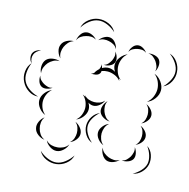

<svg xmlns="http://www.w3.org/2000/svg" viewBox="-208 -989 1217 1237"><g transform="rotate(15 401.0 -370.0)"><path d="M198 -772Q205 -806 234.5 -829.5Q264 -853 298 -857Q333 -861 367 -846Q401 -831 417 -800Q392 -824 359.5 -837.5Q327 -851 300 -847Q272 -844 244 -823Q216 -802 198 -772ZM331 -724Q342 -741 363 -752.5Q384 -764 404 -760Q424 -756 438.5 -736.5Q453 -717 456 -697Q447 -715 431 -724Q415 -733 399 -736Q383 -740 365 -738Q347 -736 331 -724ZM798 -760Q831 -750 851.5 -720.5Q872 -691 874 -657Q877 -623 860 -591Q843 -559 812 -545Q836 -569 851 -599Q866 -629 864 -656Q863 -683 844.5 -711.5Q826 -740 798 -760ZM538 -701Q540 -719 553 -736.5Q566 -754 584 -758Q602 -762 621 -751Q640 -740 649 -725Q635 -736 619 -737Q603 -738 589 -735Q575 -732 560.5 -724.5Q546 -717 538 -701ZM193 -686Q195 -706 208 -726.5Q221 -747 240 -752Q259 -758 281 -748.5Q303 -739 315 -723Q298 -734 280 -734Q262 -734 247 -729Q231 -725 216 -715Q201 -705 193 -686ZM665 -725Q684 -730 707 -724.5Q730 -719 741 -704Q752 -688 750 -664.5Q748 -641 737 -625Q742 -644 736 -660.5Q730 -677 721 -690Q712 -702 698.5 -713Q685 -724 665 -725ZM391 -580Q398 -570 401 -557Q422 -569 443 -569Q466 -569 488 -555Q474 -577 474 -599Q474 -626 493.5 -651Q513 -676 538 -685Q517 -668 507.5 -644.5Q498 -621 498 -599Q498 -577 507.5 -553.5Q517 -530 538 -513Q530 -516 523 -521Q527 -513 530 -505Q513 -526 489 -535.5Q465 -545 443 -545Q423 -545 403 -538Q403 -527 398 -521Q390 -509 372.5 -505.5Q355 -502 341 -505Q351 -506 360 -513Q369 -531 385 -545Q389 -552 391.5 -561Q394 -570 391 -580ZM456 -682Q468 -669 474 -648Q480 -627 472 -611Q464 -595 444 -586.5Q424 -578 406 -580Q423 -584 433.5 -596Q444 -608 451 -621Q457 -634 460 -649.5Q463 -665 456 -682ZM126 -548Q110 -563 102.5 -588Q95 -613 104 -633Q112 -654 135.5 -666Q159 -678 180 -677Q159 -670 146 -655Q133 -640 126 -624Q119 -608 117.5 -588Q116 -568 126 -548ZM737 -609Q765 -599 785 -572Q805 -545 805 -516Q805 -486 785 -459Q765 -432 737 -422Q760 -441 770.5 -466.5Q781 -492 781 -516Q781 -539 770.5 -564.5Q760 -590 737 -609ZM-45 -470Q-57 -480 -61 -497.5Q-65 -515 -60 -530Q-54 -545 -39 -554.5Q-24 -564 -8 -564Q-23 -559 -34.5 -548.5Q-46 -538 -50 -526Q-55 -514 -54 -499Q-53 -484 -45 -470ZM30 -423Q19 -443 20.5 -469.5Q22 -496 37 -513Q52 -529 78.5 -533Q105 -537 126 -529Q103 -530 85 -520Q67 -510 55 -497Q43 -483 35 -464Q27 -445 30 -423ZM51 -273Q17 -269 -14 -289Q-45 -309 -60 -340Q-76 -371 -72.5 -408Q-69 -445 -45 -470Q-59 -438 -61.5 -403.5Q-64 -369 -51 -345Q-39 -320 -10.5 -300.5Q18 -281 51 -273ZM126 -352Q113 -341 92 -336.5Q71 -332 56 -340Q40 -349 33.5 -369.5Q27 -390 30 -407Q33 -390 44 -379Q55 -368 67 -361Q80 -354 95 -350Q110 -346 126 -352ZM737 -406Q756 -399 771.5 -380.5Q787 -362 787 -342Q787 -322 771.5 -303.5Q756 -285 737 -278Q752 -291 757.5 -308.5Q763 -326 763 -342Q763 -358 757.5 -375.5Q752 -393 737 -406ZM538 -237Q517 -237 495.5 -249Q474 -261 466 -280Q459 -299 467 -322.5Q475 -346 491 -360Q481 -342 482 -323Q483 -304 489 -289Q495 -273 506.5 -258.5Q518 -244 538 -237ZM325 -360Q336 -356 346 -349Q343 -354 341 -360Q354 -344 372.5 -338Q391 -332 408 -332Q425 -332 443 -338Q461 -344 475 -360Q468 -340 448.5 -324Q429 -308 408 -308Q391 -308 374 -319Q387 -298 387 -277Q387 -251 368.5 -226.5Q350 -202 325 -194Q345 -210 354 -233Q363 -256 363 -277Q363 -298 354 -320.5Q345 -343 325 -360ZM126 -170Q101 -179 82.5 -203Q64 -227 64 -253Q64 -279 82.5 -303Q101 -327 126 -336Q106 -319 97 -296.5Q88 -274 88 -253Q88 -232 97 -209.5Q106 -187 126 -170ZM463 -75Q434 -85 416 -114Q398 -143 398 -174Q398 -205 416 -233.5Q434 -262 463 -273Q439 -253 423.5 -226Q408 -199 408 -174Q408 -149 423.5 -122Q439 -95 463 -75ZM737 -262Q756 -255 771.5 -237Q787 -219 787 -199Q787 -178 771.5 -160Q756 -142 737 -135Q752 -148 757.5 -165Q763 -182 763 -199Q763 -215 757.5 -232Q752 -249 737 -262ZM538 -79Q517 -86 500 -106.5Q483 -127 483 -150Q483 -172 500 -193Q517 -214 538 -221Q521 -207 514 -187.5Q507 -168 507 -150Q507 -132 514 -112.5Q521 -93 538 -79ZM325 -178Q345 -170 361 -150.5Q377 -131 377 -110Q377 -89 361 -69.5Q345 -50 325 -43Q341 -57 347 -75Q353 -93 353 -110Q353 -127 347 -145.5Q341 -164 325 -178ZM162 -15Q139 -17 117.5 -33Q96 -49 91 -71Q85 -93 96 -117Q107 -141 126 -154Q113 -135 111 -114.5Q109 -94 114 -77Q118 -59 129.5 -42Q141 -25 162 -15ZM812 -147Q839 -130 849.5 -98Q860 -66 854 -35Q847 -4 823 20Q799 44 768 49Q796 34 817 11Q838 -12 844 -37Q849 -62 840 -92Q831 -122 812 -147ZM737 -119Q749 -104 753.5 -81.5Q758 -59 749 -43Q739 -27 717.5 -19.5Q696 -12 677 -15Q696 -18 708 -30Q720 -42 728 -55Q735 -68 739 -84.5Q743 -101 737 -119ZM665 -15Q651 1 627 9.5Q603 18 583 11Q563 3 550.5 -19Q538 -41 538 -63Q545 -42 560.5 -30Q576 -18 592 -12Q608 -6 627.5 -5Q647 -4 665 -15ZM325 -27Q319 -5 299 14Q279 33 256 35Q233 37 210 21.5Q187 6 178 -15Q194 2 214.5 7.5Q235 13 254 11Q273 10 292.5 1Q312 -8 325 -27ZM376 33Q368 67 339 90Q310 113 275 117Q241 121 207.5 106Q174 91 158 60Q183 84 215 97Q247 110 274 107Q302 104 329.5 83Q357 62 376 33Z"/></g></svg>

Font: Rubik Puddles
Style: Regular
Weight: 400
Designer: Hubert and Fischer, NaN
Foundry: Hubert and Fischer, NaN
Version: Version 2.200